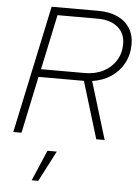

<svg xmlns="http://www.w3.org/2000/svg" viewBox="-62 -747 755 1049"><g transform="rotate(5 315.5 -223.0)"><path d="M29 0 178 -700H434Q495 -700 539 -680Q583 -660 607 -622.5Q631 -585 631 -534Q631 -476 606 -429.5Q581 -383 537 -353.5Q493 -324 434 -315L530 0H484L389 -312H140L74 0ZM150 -355H389Q447 -355 491 -377.5Q535 -400 560 -440Q585 -480 585 -531Q585 -590 544.5 -623.5Q504 -657 433 -657H214ZM152 254 224 86H275L188 254Z"/></g></svg>

Font: Red Hat Display
Style: Italic
Weight: 300
Italic angle: -12°
Designer: Pentagram, MCKL
Foundry: Pentagram, MCKL
Version: Version 1.023